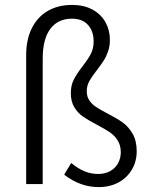

<svg xmlns="http://www.w3.org/2000/svg" viewBox="-20 -745 602 777"><path d="M272 -725.1Q319.3 -725.1 354 -706.3Q388.7 -687.5 406.7 -655.3Q424.8 -623 424.8 -584Q424.8 -558.6 417.5 -537.4Q410.2 -516.1 400.1 -500.5Q390.1 -484.9 372.6 -461.9Q351.6 -435.1 341.3 -416.5Q331.1 -397.9 331.1 -375Q331.1 -353.5 342 -337.9Q353 -322.3 369.6 -311.5Q386.2 -300.8 415 -285.6Q453.1 -266.1 476.6 -249.3Q500 -232.4 516.6 -203.9Q533.2 -175.3 533.2 -132.8Q533.2 -91.8 513.9 -58.8Q494.6 -25.9 459.7 -6.8Q424.8 12.2 378.9 12.2Q305.2 12.2 239.7 -38.1L268.1 -85.4Q295.9 -62.5 322 -51.8Q348.1 -41 377.4 -41Q406.2 -41 427 -53.2Q447.8 -65.4 458.3 -85.4Q468.8 -105.5 468.8 -128.9Q468.8 -157.2 455.8 -177.2Q442.9 -197.3 423.6 -210.2Q404.3 -223.1 372.1 -240.2Q336.9 -258.8 316.2 -272.9Q295.4 -287.1 281 -310.5Q266.6 -334 266.6 -367.7Q266.6 -399.4 278.6 -422.9Q290.5 -446.3 314 -476.6Q336.4 -505.4 347.7 -527.1Q358.9 -548.8 358.9 -577.1Q358.9 -618.7 336.2 -644Q313.5 -669.4 271 -669.4Q214.8 -669.4 183.8 -628.4Q152.8 -587.4 152.8 -506.8V0H85.9V-522Q85.9 -584 108.2 -629.6Q130.4 -675.3 172.4 -700.2Q214.4 -725.1 272 -725.1Z"/></svg>

Font: Varta
Style: Light
Weight: 300
Designer: Joana Correia, Viktoriya Grabowska, Eben Sorkin
Foundry: Sorkin Type
Version: Version 1.002; ttfautohint (v1.3) -l 8 -r 24 -G 200 -x 12 -H